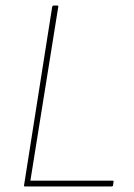

<svg xmlns="http://www.w3.org/2000/svg" viewBox="-20 -675 484 695"><path d="M71 0Q66 0 67 -4L169 -651Q171 -655 175 -655H186Q192 -655 191 -651L90 -21H388Q392 -21 391 -16L389 -3Q388 0 383 0Z"/></svg>

Font: Sofia Sans Semi Condensed Thin
Style: Italic
Weight: 250
Italic angle: -9°
Version: Version 4.100